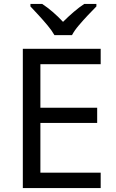

<svg xmlns="http://www.w3.org/2000/svg" viewBox="-20 -964 596 984"><path d="M496 0H97V-714H496V-635H187V-412H478V-334H187V-79H496ZM259 -784Q246 -807 224 -833.5Q202 -860 178 -886Q154 -912 136 -931V-944H196Q222 -927 250 -903Q278 -879 303 -852Q330 -879 358 -903Q386 -927 412 -944H474V-931Q455 -912 430.5 -886Q406 -860 383.5 -833.5Q361 -807 349 -784Z"/></svg>

Font: Noto Sans Rejang
Style: Regular
Weight: 400
Designer: Monotype Design Team
Foundry: Monotype Imaging Inc.
Version: Version 2.001; ttfautohint (v1.8.4.7-5d5b)